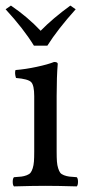

<svg xmlns="http://www.w3.org/2000/svg" viewBox="-20 -663 311 685"><path d="M182.1 -319.8V-122.1Q182.1 -100.6 183.1 -86.9Q184.1 -73.2 187.5 -62.7Q190.9 -52.2 194.8 -46.9Q198.7 -41.5 208.3 -37.8Q217.8 -34.2 227.3 -33Q236.8 -31.7 253.9 -30.8Q258.3 -26.4 258.3 -14.4Q258.3 -2.4 253.9 2Q187.5 0 142.1 0Q96.2 0 29.8 2Q25.4 -2.4 25.4 -14.4Q25.4 -26.4 29.8 -30.8Q46.9 -31.7 56.4 -33Q65.9 -34.2 75.4 -37.8Q85 -41.5 89.1 -46.9Q93.3 -52.2 96.7 -62.7Q100.1 -73.2 101.1 -86.9Q102.1 -100.6 102.1 -122.1V-319.8Q102.1 -358.9 91.1 -370.1Q80.1 -381.3 37.1 -384.8Q31.7 -400.9 35.2 -413.1Q71.8 -416 111.3 -424.6Q150.9 -433.1 172.9 -441.9Q186 -441.9 186 -435.1Q182.1 -389.6 182.1 -319.8ZM101.1 -500Q63.5 -561 0 -629.9L19 -643.1Q79.1 -602.1 125 -553.2Q168.5 -597.7 231 -643.1L250 -629.9Q185.5 -558.1 148.9 -500Z"/></svg>

Font: Common Serif
Style: Regular
Weight: 400
Designer: Philipp H. Poll, Khaled Hosny
Foundry: Stefan Peev, Context Ltd.
Version: Version 1.026